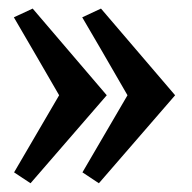

<svg xmlns="http://www.w3.org/2000/svg" viewBox="-20 -439 440 439"><path d="M54.7 -419.4 224.1 -221.2 49.8 -20 12.2 -44.9 115.2 -221.2Q99.1 -248.5 64 -309.6Q28.8 -370.6 11.7 -399.4ZM210.9 -419.4 380.4 -221.2 206.1 -20 168.5 -44.9 271.5 -221.2Q201.7 -342.3 168 -399.4Z"/></svg>

Font: Flanker
Style: Bold
Weight: 700
Designer: Flanker
Foundry: Flanker
Version: Version 2.021